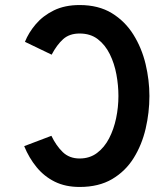

<svg xmlns="http://www.w3.org/2000/svg" viewBox="-20 -731 656 762"><path d="M296 11Q239.5 11 197.2 -10Q155 -31 125 -67.8Q95 -104.5 76 -151L184 -192Q203 -152.5 229.2 -127.2Q255.5 -102 296 -102Q336 -102 365 -123.8Q394 -145.5 412.8 -181.5Q431.5 -217.5 440.8 -261.5Q450 -305.5 450 -350Q450 -392 442 -435.5Q434 -479 415.8 -516Q397.5 -553 368.2 -575.5Q339 -598 296 -598Q255.5 -598 230.5 -575.5Q205.5 -553 185 -514L79 -565Q93.5 -601.5 122 -635Q150.5 -668.5 193.8 -689.8Q237 -711 296 -711Q371 -711 423.8 -678.8Q476.5 -646.5 509.5 -593.5Q542.5 -540.5 557.8 -476.8Q573 -413 573 -350Q573 -284.5 558 -220.2Q543 -156 510.5 -103.8Q478 -51.5 425 -20.2Q372 11 296 11Z"/></svg>

Font: Overpass Mono Light
Style: Regular
Weight: 300
Monospace: yes
Designer: Delve Withrington, Dave Bailey
Foundry: Delve Fonts LLC
Version: Version 4.000